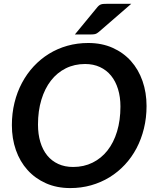

<svg xmlns="http://www.w3.org/2000/svg" viewBox="-20 -950 793 978"><path d="M726.5 -410Q726.5 -350 713.2 -295.8Q700 -241.5 675.5 -195Q651 -148.5 616 -111Q581 -73.5 537.8 -47Q494.5 -20.5 444 -6.2Q393.5 8 338 8Q269 8 214 -16.5Q159 -41 120.2 -84Q81.5 -127 61 -185.5Q40.5 -244 40.5 -312.5Q40.5 -372.5 53.8 -426.8Q67 -481 91.8 -527.5Q116.5 -574 151.2 -611.5Q186 -649 229.2 -675.8Q272.5 -702.5 323 -716.8Q373.5 -731 429.5 -731Q498.5 -731 553.5 -706.5Q608.5 -682 647 -639Q685.5 -596 706 -537.2Q726.5 -478.5 726.5 -410ZM593.5 -407Q593.5 -456 581.2 -496Q569 -536 545.8 -564.5Q522.5 -593 489 -608.5Q455.5 -624 413.5 -624Q359.5 -624 315.2 -602Q271 -580 239.5 -539.5Q208 -499 190.8 -442Q173.5 -385 173.5 -315.5Q173.5 -266.5 185.5 -226.5Q197.5 -186.5 220.5 -158.2Q243.5 -130 276.8 -114.8Q310 -99.5 352.5 -99.5Q407 -99.5 451.5 -121.5Q496 -143.5 527.5 -183.5Q559 -223.5 576.2 -280.2Q593.5 -337 593.5 -407ZM648.5 -930.5 483.5 -787.5Q473 -778.5 464.8 -776.5Q456.5 -774.5 443.5 -774.5H361.5L473 -910Q478.5 -917 483.5 -921.2Q488.5 -925.5 494.2 -927.5Q500 -929.5 506.8 -930Q513.5 -930.5 522.5 -930.5Z"/></svg>

Font: Lato 2
Style: Bold Italic
Weight: 700
Italic angle: -7°
Designer: Lukasz Dziedzic with Adam Twardoch and Botio Nikoltchev
Foundry: tyPoland Lukasz Dziedzic
Version: Version 2.015; 2015-08-06; http://www.latofonts.com/